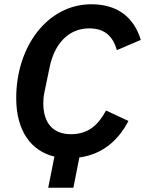

<svg xmlns="http://www.w3.org/2000/svg" viewBox="-20 -730 680 900"><path d="M206 150H324L352 8C450 -5 529 -61 582 -163L477 -212C441 -145 395 -101 312 -101C228 -101 183 -154 183 -246C183 -261 184 -279 189 -301L212 -412C234 -524 301 -597 398 -597C475 -597 510 -556 528 -495L640 -543C607 -651 529 -710 408 -710C205 -710 56 -515 56 -270C56 -115 127 -22 235 4Z"/></svg>

Font: Braiins Sans SemiBold
Style: Italic
Weight: 600
Italic angle: -11.31°
Designer: Mike Abbink, Paul van der Laan, Pieter van Rosmalen, Jiri Chlebus, Lubos Buracinsky
Foundry: Bold Monday, Sudetype
Version: Version 1.000;hotconv 1.0.109;makeotfexe 2.5.65596